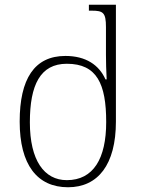

<svg xmlns="http://www.w3.org/2000/svg" viewBox="-20 -780 603 810"><path d="M267 10C393 10 469 -85 469 -267V-760H355V-735H367C415 -735 427 -727 427 -666V-548C427 -519 428 -481 430 -445H425C398 -506 342 -544 256 -544C125 -544 63 -447 63 -267C63 -85 137 10 267 10ZM262 -20C166 -20 106 -104 106 -264C106 -422 150 -511 262 -511C389 -511 428 -426 428 -265C428 -111 374 -20 262 -20Z"/></svg>

Font: Noto Serif Georgian ExtraLight
Style: Regular
Weight: 200
Designer: Monotype Design Team, Akaki Razmadze
Foundry: Google LLC
Version: Version 2.003